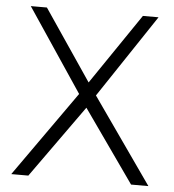

<svg xmlns="http://www.w3.org/2000/svg" viewBox="-51 -747 721 795"><g transform="rotate(5 309.5 -350.0)"><path d="M311 -406 112 -700H45L276 -355L25 0H96L311 -301L523 0H595L346 -355L576 -700H511Z"/></g></svg>

Font: AdventPro_ExpandedRegular
Style: ExpandedRegular
Weight: 400
Width: 7
Designer: VivaRado, Andreas Kalpakidis
Foundry: VivaRado, Andreas Kalpakidis
Version: Version 3.000